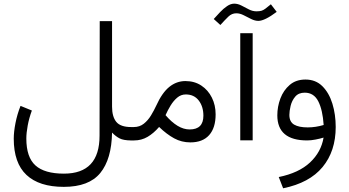

<svg xmlns="http://www.w3.org/2000/svg" viewBox="-20 -768 1911 1050"><path d="M154.3 -163.6Q139.2 -123 131.6 -82Q124 -41 124 -10.3Q124 91.8 173.8 136.7Q223.6 181.6 329.6 181.6Q524.4 181.6 524.4 -25.9L525.4 -652.3H592.8V-184.6Q592.8 -130.4 615.7 -101.8Q638.7 -73.2 697.8 -73.2H712.4V0H698.2Q655.8 0 634 -11.2Q612.3 -22.5 592.8 -43Q590.3 102.5 528.3 178.2Q466.3 253.9 329.1 253.9Q194.3 253.9 124.8 188.7Q55.2 123.5 55.2 -9.8Q55.2 -46.4 64.5 -94.2Q73.7 -142.1 92.3 -189Z M850.1 -73.7Q820.3 -39.1 786.9 -19.5Q753.4 0 713.9 0H692.9V-73.2H711.4Q743.7 -73.2 766.6 -91.6Q789.6 -109.9 805.9 -137Q822.3 -164.1 834.5 -190.4Q866.2 -260.7 905.8 -292.7Q945.3 -324.7 994.1 -324.7Q1043.9 -324.7 1081.1 -300Q1118.2 -275.4 1138.7 -234.1Q1159.2 -192.9 1159.2 -142.6Q1159.2 -68.8 1123.8 -29.1Q1088.4 10.7 1021 10.7Q973.1 10.7 932.4 -11.5Q891.6 -33.7 850.1 -73.7ZM885.3 -138.2Q918 -100.1 950.9 -80.1Q983.9 -60.1 1017.1 -60.1Q1092.3 -60.1 1092.3 -135.3Q1092.3 -185.1 1066.9 -218.3Q1041.5 -251.5 996.1 -251.5Q969.7 -251.5 949.2 -234.1Q928.7 -216.8 912.8 -190.7Q897 -164.6 885.3 -138.2Z M1272.5 -695.3Q1247.6 -695.3 1229 -677.2Q1210.4 -659.2 1185.1 -631.3L1148.9 -664.1Q1165 -682.1 1183.6 -701.7Q1202.1 -721.2 1221.9 -734.6Q1241.7 -748 1260.7 -748Q1280.8 -748 1300.8 -737.5Q1320.8 -727.1 1341.1 -716.6Q1361.3 -706.1 1382.3 -706.1Q1398.9 -706.1 1409.4 -709Q1419.9 -711.9 1431.2 -720.5Q1442.4 -729 1461.4 -744.6L1493.2 -703.1Q1427.2 -653.8 1393.1 -653.8Q1374 -653.8 1353.5 -664.1Q1333 -674.3 1312.5 -684.8Q1292 -695.3 1272.5 -695.3ZM1293.9 -586.4H1361.8V-0.5H1293.9Z M1749.5 -15.6Q1731.4 -9.8 1705.8 -4.9Q1680.2 0 1660.2 0Q1496.6 0 1496.6 -137.2Q1496.6 -184.6 1513.4 -229.5Q1530.3 -274.4 1564.5 -303.7Q1598.6 -333 1650.4 -333Q1706.5 -333 1743.2 -296.4Q1779.8 -259.8 1797.9 -200.7Q1815.9 -141.6 1815.9 -73.7Q1815.9 58.6 1744.1 145.5Q1672.4 232.4 1528.3 261.7L1504.4 200.2Q1614.3 177.7 1675.3 120.6Q1736.3 63.5 1749.5 -15.6ZM1750 -84.5Q1744.6 -167 1720.5 -214.1Q1696.3 -261.2 1646.5 -261.2Q1612.8 -261.2 1594.5 -239.5Q1576.2 -217.8 1569.3 -189Q1562.5 -160.2 1562.5 -139.6Q1562.5 -101.6 1588.6 -86.4Q1614.7 -71.3 1662.6 -71.3Q1706.1 -71.3 1750 -84.5Z"/></svg>

Font: Vazir Light FD
Style: Light-FD
Weight: 300
Designer: Saber Rastikerdar
Foundry: Saber Rastikerdar
Version: Version 30.1.0